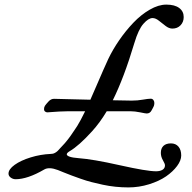

<svg xmlns="http://www.w3.org/2000/svg" viewBox="-20 -775 838 837"><path d="M171.9 -298.8Q171.9 -307.6 175.8 -313.7Q179.7 -319.8 191.4 -332.5Q202.1 -344.2 215.3 -344.2Q227.5 -344.2 374 -340.3Q383.8 -362.3 400.4 -400.9Q417 -439.5 429.9 -468.8Q442.9 -498 452.1 -518.1Q471.7 -559.1 499.8 -599.9Q527.8 -640.6 561.3 -675.8Q594.7 -710.9 632.8 -732.9Q670.9 -754.9 705.1 -754.9Q741.7 -754.9 761.2 -740.2Q780.8 -725.6 780.8 -700.7Q780.8 -679.2 767.1 -664.8Q753.4 -650.4 731.4 -650.4Q716.8 -650.4 701.9 -661.9Q687 -673.3 672.6 -684.8Q658.2 -696.3 645 -696.3Q627.4 -696.3 605.5 -671.6Q583.5 -647 565.9 -587.9Q520.5 -436 471.7 -337.9Q534.7 -336.4 554.2 -336.4Q579.6 -336.4 602.8 -340.6Q626 -344.7 637.2 -344.7Q644 -344.7 648.4 -339.4Q652.8 -334 652.8 -326.7Q652.8 -324.2 652.6 -322Q652.3 -319.8 651.9 -317.4Q651.4 -314.9 650.9 -313.5Q650.4 -312 648.9 -309.1Q647.5 -306.2 646.7 -304.7Q646 -303.2 643.8 -299.3Q641.6 -295.4 640.6 -293.5Q633.8 -280.3 619.6 -280.3Q614.7 -280.3 591.1 -285.2Q567.4 -290 549.3 -290H445.3Q415.5 -240.2 381.3 -202.6Q324.2 -139.6 284.2 -116.2Q258.8 -101.1 282.7 -92.3Q295.9 -87.4 323.7 -85.4Q384.3 -81.1 502.2 -54.7Q620.1 -28.3 660.2 -28.3Q677.7 -28.3 688.5 -34.9Q699.2 -41.5 699.2 -54.2Q699.2 -61 690.2 -76.4Q681.2 -91.8 681.2 -108.4Q681.2 -128.4 692.6 -139.2Q704.1 -149.9 725.1 -149.9Q746.1 -149.9 758.1 -135.7Q770 -121.6 770 -97.2Q770 -75.7 752 -51.3Q733.9 -26.9 703.9 -6.1Q673.8 14.6 629.9 28.3Q585.9 42 539.6 42Q511.7 42 483.4 39.1Q455.1 36.1 428 30.3Q400.9 24.4 378.9 18.8Q356.9 13.2 331.5 4.2Q306.2 -4.9 292.7 -9.8Q279.3 -14.6 257.8 -23.4Q236.3 -32.2 232.4 -33.7Q193.8 -48.3 172.9 -36.1Q100.1 6.3 47.9 6.3Q36.6 6.3 26.9 -0.7Q17.1 -7.8 17.1 -18.1Q17.1 -37.1 43.9 -56.4Q70.8 -75.7 113.8 -88.9Q156.7 -102.1 201.2 -104Q205.1 -104 208.5 -104.7Q211.9 -105.5 214.6 -106.2Q217.3 -106.9 220.5 -109.1Q223.6 -111.3 225.6 -112.3Q227.5 -113.3 231.2 -116.9Q234.9 -120.6 236.6 -122.6Q238.3 -124.5 243.2 -129.9Q248 -135.3 250.5 -137.7Q256.8 -144.5 262 -150.1Q267.1 -155.8 272 -162.1Q276.9 -168.5 280 -172.4Q283.2 -176.3 288.6 -184.1Q293.9 -191.9 296.4 -195.6Q298.8 -199.2 306.2 -210Q313.5 -220.7 316.9 -226.1Q330.1 -247.1 351.1 -290H276.9Q259.3 -290 238.5 -288.8Q217.8 -287.6 203.1 -286.4Q188.5 -285.2 186.5 -285.2Q181.2 -285.2 176.5 -288.8Q171.9 -292.5 171.9 -298.8Z"/></svg>

Font: Cooper*
Style: Regular
Weight: 400
Designer: Owen Earl
Foundry: indestructible type*
Version: Version 0.001